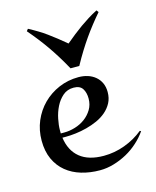

<svg xmlns="http://www.w3.org/2000/svg" viewBox="-84 -543 503 621"><g transform="rotate(-15 168.0 -233.0)"><path d="M335.9 -69.8Q323.2 -51.3 305.4 -35.2Q287.6 -19 266.4 -7.3Q245.1 4.4 221.9 11.2Q198.7 18.1 175.3 18.1Q142.1 18.1 113.3 9.5Q84.5 1 63 -16.6Q41.5 -34.2 29.3 -60.8Q17.1 -87.4 17.1 -123Q17.1 -158.2 30 -188.7Q43 -219.2 65.7 -241.9Q88.4 -264.6 119.1 -277.8Q149.9 -291 185.1 -291Q201.7 -291 216.1 -286.4Q230.5 -281.7 241.2 -272.7Q252 -263.7 258.1 -250.5Q264.2 -237.3 264.2 -220.2Q264.2 -199.7 255.9 -184.1Q247.6 -168.5 233.9 -156.7Q220.2 -145 202.9 -137.2Q185.5 -129.4 166.7 -124.5Q147.9 -119.6 129.6 -117.4Q111.3 -115.2 96.2 -115.2H84.5Q90.8 -70.8 119.6 -47.4Q148.4 -23.9 199.2 -23.9Q235.4 -23.9 269.8 -36.6Q304.2 -49.3 332 -71.8ZM83 -129.9H95.2Q112.8 -129.9 131.3 -135.5Q149.9 -141.1 164.8 -152.1Q179.7 -163.1 189.5 -179.2Q199.2 -195.3 199.2 -215.8Q199.2 -235.8 190.7 -249Q182.1 -262.2 161.1 -262.2Q139.6 -262.2 124.8 -249.3Q109.9 -236.3 100.6 -217.5Q91.3 -198.7 87.2 -178Q83 -157.2 83 -141.1ZM67.9 -484.4Q84.5 -475.6 98.6 -467Q112.8 -458.5 126.2 -448.7Q139.6 -439 153.3 -428.2Q167 -417.5 182.6 -404.3Q198.2 -417.5 211.9 -428.2Q225.6 -439 239 -448.5Q252.4 -458 266.4 -466.8Q280.3 -475.6 297.4 -484.4L302.7 -477.5Q287.6 -460 274.4 -443.1Q261.2 -426.3 248.5 -408.2Q235.8 -390.1 223.4 -370.1Q210.9 -350.1 197.3 -325.2H168Q154.3 -350.1 141.8 -370.1Q129.4 -390.1 116.7 -408.2Q104 -426.3 90.8 -443.1Q77.6 -460 62.5 -477.5Z"/></g></svg>

Font: Montez
Style: Regular
Weight: 400
Designer: Astigmatic (AOETI)
Foundry: Astigmatic (AOETI)
Version: Version 1.000